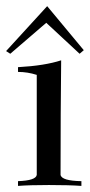

<svg xmlns="http://www.w3.org/2000/svg" viewBox="-20 -610 296 630"><path d="M0 -442.4 134.8 -589.8 254.9 -445.3 241.2 -433.6 131.8 -535.2 13.7 -433.6ZM180.7 -412.1Q178.7 -243.2 178.7 -36.1Q182.6 -16.6 247.1 -15.6V0Q207 -2.9 140.6 -2.9Q77.1 -2.9 39.1 0V-15.6Q97.7 -17.6 100.6 -36.1V-364.3Q70.3 -374 39.1 -374V-389.6Q127 -394.5 180.7 -412.1Z"/></svg>

Font: Bentham
Style: Regular
Weight: 400
Version: Version 002.002